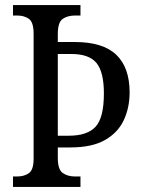

<svg xmlns="http://www.w3.org/2000/svg" viewBox="-20 -734 561 754"><path d="M31 0V-41H48Q75 -41 93.5 -54Q112 -67 112 -111V-601Q112 -647 93.5 -660Q75 -673 48 -673H31V-714H296V-673H274Q246 -673 226.5 -660Q207 -647 207 -600V-569H274Q384 -569 436.5 -519Q489 -469 489 -371Q489 -312 466.5 -263Q444 -214 393 -184.5Q342 -155 256 -155H207V-114Q207 -68 226.5 -54.5Q246 -41 274 -41H296V0ZM250 -201Q323 -201 355.5 -236.5Q388 -272 388 -367Q388 -451 359 -486.5Q330 -522 260 -522H207V-201Z"/></svg>

Font: Noto Serif Myanmar Cond
Style: Regular
Weight: 400
Width: 3
Designer: Ben Mitchell and the Monotype Design Team
Foundry: Monotype Imaging Inc.
Version: Version 2.106; ttfautohint (v1.8.4.7-5d5b)